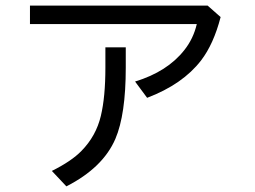

<svg xmlns="http://www.w3.org/2000/svg" viewBox="-20 -621 910 685"><path d="M86.9 -601.1H720.7L767.1 -560.1Q742.2 -463.9 697.3 -405.3Q631.8 -320.3 504.9 -272L461.9 -330.1Q577.1 -365.2 637.7 -442.4Q669.9 -482.9 682.1 -535.2H86.9ZM356 -452.1H428.7V-379.9Q428.7 -211.9 391.6 -125.5Q347.2 -22.5 216.8 43.9L165 -11.2Q234.9 -45.9 270.5 -82.5Q322.8 -135.7 339.8 -207.5Q356 -274.9 356 -379.9Z"/></svg>

Font: FORM UDPGothic
Style: Regular
Weight: 400
Foundry: Pronama LLC
Version: Version 1.05101